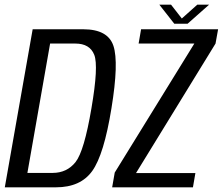

<svg xmlns="http://www.w3.org/2000/svg" viewBox="-40 -800 951 820"><path d="M-19.5 0 99.5 -675H315.5Q421 -675 444.5 -604Q468 -533 436 -337.5Q404 -139.5 354 -69.8Q304 0 199 0ZM77 -61.5H184.5Q246 -61.5 282.8 -108Q319.5 -154.5 350.5 -337.5Q381.5 -518 362.5 -566Q343.5 -614 281.5 -614H174ZM439 0 450 -63 790 -614H552L562.5 -675H891.5L880.5 -614L541 -61H794.5L784 0ZM704.5 -698.5 640.5 -780H690.5L736.5 -721L802.5 -780H853L761 -698.5Z"/></svg>

Font: Anybody
Style: Italic
Weight: 400
Italic angle: -10°
Designer: Tyler Finck
Foundry: Etcetera Type Company
Version: Version 1.010; ttfautohint (v1.8.3) -l 8 -r 50 -G 200 -x 14 